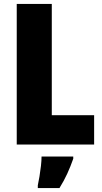

<svg xmlns="http://www.w3.org/2000/svg" viewBox="-20 -734 519 975"><path d="M65 0V-714H243V-149H458V0ZM352 72Q338 112 321.5 148Q305 184 282 221H172V207Q176 189 180.5 162Q185 135 188 108Q191 81 191 61H352Z"/></svg>

Font: Noto Sans Bengali Condensed Black
Style: Regular
Weight: 900
Width: 3
Designer: Joana Ranito - Universal Thirst; Jelle Bosma - Monotype Design Team
Foundry: Universal Thirst ehf.
Version: Version 3.000; ttfautohint (v1.8.4.7-5d5b)